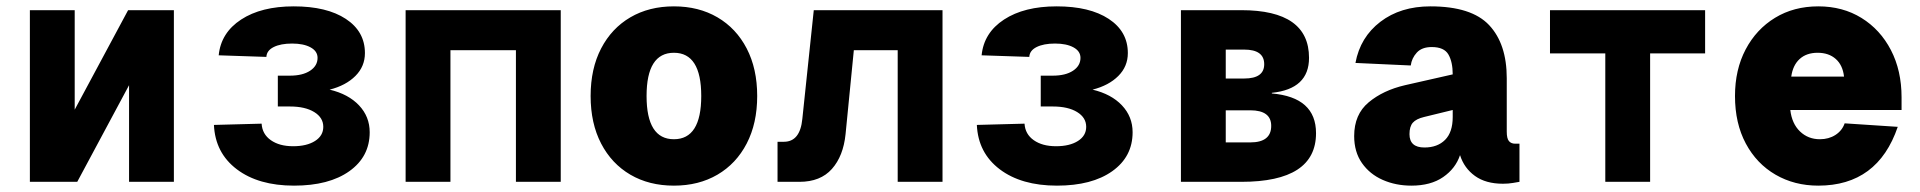

<svg xmlns="http://www.w3.org/2000/svg" viewBox="-20 -572 6040 604"><path d="M74 0V-540H215V-227L383 -540H527V0H386V-304L223 0Z M905 12Q793 12 725 -39.5Q657 -91 653 -179L803 -183Q805 -150 832 -131Q859 -112 902 -112Q945 -112 971 -128.5Q997 -145 997 -173Q997 -202 968.5 -219.5Q940 -237 892 -237H854V-334H892Q932 -334 955.5 -349.5Q979 -365 979 -390Q979 -411 957 -423Q935 -435 899 -435Q863 -435 841 -424Q819 -413 818 -393L668 -398Q675 -469 738.5 -510.5Q802 -552 904 -552Q1008 -552 1068 -512.5Q1128 -473 1128 -405Q1128 -363 1098 -333Q1068 -303 1017 -290Q1076 -276 1109.5 -240.5Q1143 -205 1143 -156Q1143 -79 1079 -33.5Q1015 12 905 12Z M1256 0V-540H1744V0H1603V-414H1397V0Z M2100 12Q2022 12 1963 -22.5Q1904 -57 1871 -120.5Q1838 -184 1838 -270Q1838 -356 1871 -419.5Q1904 -483 1963 -517.5Q2022 -552 2100 -552Q2178 -552 2237 -517.5Q2296 -483 2329 -419.5Q2362 -356 2362 -270Q2362 -184 2329 -120.5Q2296 -57 2237 -22.5Q2178 12 2100 12ZM2100 -134Q2186 -134 2186 -270Q2186 -406 2100 -406Q2014 -406 2014 -270Q2014 -134 2100 -134Z M2426 0V-126H2446Q2497 -126 2504 -198L2540 -540H2945V0H2804V-414H2666L2640 -150Q2633 -81 2597 -40.5Q2561 0 2495 0Z M3305 12Q3193 12 3125 -39.5Q3057 -91 3053 -179L3203 -183Q3205 -150 3232 -131Q3259 -112 3302 -112Q3345 -112 3371 -128.5Q3397 -145 3397 -173Q3397 -202 3368.5 -219.5Q3340 -237 3292 -237H3254V-334H3292Q3332 -334 3355.5 -349.5Q3379 -365 3379 -390Q3379 -411 3357 -423Q3335 -435 3299 -435Q3263 -435 3241 -424Q3219 -413 3218 -393L3068 -398Q3075 -469 3138.5 -510.5Q3202 -552 3304 -552Q3408 -552 3468 -512.5Q3528 -473 3528 -405Q3528 -363 3498 -333Q3468 -303 3417 -290Q3476 -276 3509.5 -240.5Q3543 -205 3543 -156Q3543 -79 3479 -33.5Q3415 12 3305 12Z M3695 0V-540H3885Q4098 -540 4098 -390Q4098 -292 3981 -280V-278Q4120 -266 4120 -153Q4120 0 3885 0ZM3836 -325H3894Q3957 -325 3957 -370Q3957 -416 3894 -416H3836ZM3836 -124H3913Q3979 -124 3979 -176Q3979 -225 3913 -225H3836Z M4420 12Q4371 12 4330 -6Q4289 -24 4264.5 -59Q4240 -94 4240 -144Q4240 -212 4285.5 -250Q4331 -288 4400 -304L4550 -338Q4550 -377 4536.5 -400.5Q4523 -424 4484 -424Q4453 -424 4437 -406.5Q4421 -389 4418 -366L4244 -374Q4259 -455 4322.5 -503.5Q4386 -552 4480 -552Q4609 -552 4664.5 -493Q4720 -434 4720 -326V-158Q4720 -136 4727 -128Q4734 -120 4746 -120H4760V0Q4754 1 4739.5 3.5Q4725 6 4708 6Q4654 6 4620 -18.5Q4586 -43 4573 -84Q4559 -42 4520 -15Q4481 12 4420 12ZM4461 -108Q4502 -108 4526 -132Q4550 -156 4550 -204V-226L4460 -204Q4435 -198 4424.5 -186Q4414 -174 4414 -150Q4414 -108 4461 -108Z M5030 0V-404H4856V-540H5344V-404H5171V0Z M5700 12Q5625 12 5565.5 -22.5Q5506 -57 5472 -120.5Q5438 -184 5438 -270Q5438 -353 5471.5 -416.5Q5505 -480 5564 -516Q5623 -552 5700 -552Q5777 -552 5836 -515.5Q5895 -479 5928.5 -414.5Q5962 -350 5962 -266V-226H5612Q5617 -183 5642.5 -158.5Q5668 -134 5705 -134Q5733 -134 5754 -147.5Q5775 -161 5783 -184L5950 -173Q5887 12 5700 12ZM5615 -331H5781Q5777 -367 5755 -386.5Q5733 -406 5698 -406Q5663 -406 5641.5 -386.5Q5620 -367 5615 -331Z"/></svg>

Font: Geist Mono Black
Style: Regular
Weight: 900
Monospace: yes
Designer: Basement.studio, Andrés Briganti, Mateo Zaragoza
Foundry: Basement.studio, Vercel, Andrés Briganti, Guido Ferreyra, Mateo Zaragoza
Version: Version 1.500; ttfautohint (v1.8.4.7-5d5b)